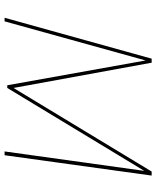

<svg xmlns="http://www.w3.org/2000/svg" viewBox="60 -758 698 859"><g transform="rotate(90 409.5 -329.0)"><path d="M748 -658H766L675 0H658L745 -625L374 -12H362L251 -631L76 0H60L243 -658H261L374 -40Z"/></g></svg>

Font: EauTestText Thin
Style: Italic
Weight: 250
Italic angle: -12°
Designer: Christian Thalmann (Catharsis Fonts)
Version: Version 0.001;PS 000.001;hotconv 1.0.88;makeotf.lib2.5.64775